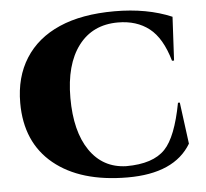

<svg xmlns="http://www.w3.org/2000/svg" viewBox="-52 -769 897 838"><g transform="rotate(-5 396.5 -350.0)"><path d="M35 -351Q35 -464 87 -546Q139 -628 237.5 -671Q336 -714 479 -714Q622 -714 730 -668L720 -477H711Q682 -578 627 -621Q572 -664 490 -664Q379 -664 317 -582Q255 -500 255 -353.5Q255 -207 312.5 -123Q370 -39 472 -36Q590 -36 643 -92Q693 -144 721 -292H729L753 -110Q679 14 473.5 13.5Q268 13 151.5 -82.5Q35 -178 35 -351Z"/></g></svg>

Font: Cinzel Decorative Black
Style: Regular
Weight: 900
Designer: Natanael Gama
Version: Version 1.002;PS 001.002;hotconv 1.0.56;makeotf.lib2.0.21325